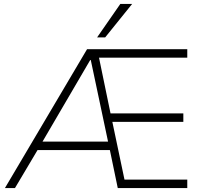

<svg xmlns="http://www.w3.org/2000/svg" viewBox="-20 -955 1035 975"><path d="M5 0 422 -705H931V-662H466L477 -690L544 -366L521 -379H911V-336H529L548 -348L617 -20L593 -43H931V0H578L535 -207L555 -193H157L179 -207L56 0ZM438 -650 189 -224 173 -236H537L531 -225L441 -650ZM473 -765 591 -935H651L514 -765Z"/></svg>

Font: Nunito Sans 10pt ExtraLight
Style: Regular
Weight: 250
Designer: Vernon Adams
Foundry: Vernon Adams
Version: Version 3.101;gftools[0.9.27]